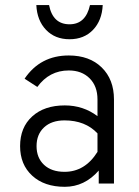

<svg xmlns="http://www.w3.org/2000/svg" viewBox="-20 -718 544 751"><path d="M232.4 -45.9Q181.6 -45.9 152.3 -73.2Q123 -100.6 123 -146.5Q123 -192.4 152.3 -219.7Q181.6 -247.1 232.4 -247.1Q313.5 -247.1 361.3 -196.3V-124Q312.5 -45.9 232.4 -45.9ZM366.2 0H425.8V-329.1Q425.8 -407.2 377.9 -454.1Q330.1 -501 249 -501Q137.7 -501 76.2 -410.2L126 -377.9Q172.9 -442.4 249 -442.4Q299.8 -442.4 330.6 -411.6Q361.3 -380.9 361.3 -329.1V-263.7Q305.7 -305.7 233.4 -305.7Q153.3 -305.7 106 -262.7Q58.6 -219.7 58.6 -146.5Q58.6 -74.2 106 -30.8Q153.3 12.7 233.4 12.7Q310.5 12.7 366.2 -50.8ZM252 -623Q186.5 -623 171.9 -698.2H122.1Q125 -637.7 160.2 -601.1Q195.3 -564.5 252 -564.5Q308.6 -564.5 343.8 -601.1Q378.9 -637.7 381.8 -698.2H332Q315.4 -623 252 -623Z"/></svg>

Font: Lohit Devanagari
Style: Regular
Weight: 400
Version: 2.95.4